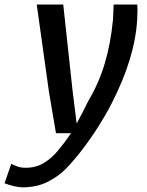

<svg xmlns="http://www.w3.org/2000/svg" viewBox="-107 -577 647 844"><path d="M-8.5 246.5Q-25 246.5 -48 240.8Q-71 235 -87 228.5L-57.5 143Q-46.5 149 -30.5 154.8Q-14.5 160.5 5.5 160.5Q50.5 160.5 84.5 140.2Q118.5 120 147.5 85.5Q176.5 51 205.5 8.5H139L108 -174.5L54.5 -557H171L211.5 -183L230 -34Q245.5 -62 258 -86.8Q270.5 -111.5 281 -133Q327 -210 353 -296.5Q379 -383 389.5 -488.5Q390.5 -502.5 391.2 -523.5Q392 -544.5 392.5 -557H496.5Q497.5 -545.5 497.2 -526Q497 -506.5 496 -490.5Q486 -320.5 382.5 -120Q358 -72 324.8 -19.8Q291.5 32.5 254.2 81.2Q217 130 180 167.5Q148 199.5 101 223Q54 246.5 -8.5 246.5Z"/></svg>

Font: Merriweather Sans Italic
Style: Regular
Weight: 400
Italic angle: -7.5°
Designer: Eben Sorkin
Foundry: Eben Sorkin
Version: Version 1.008; ttfautohint (v1.7.19-72a1) -l 8 -r 50 -G 200 